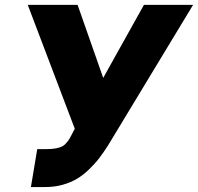

<svg xmlns="http://www.w3.org/2000/svg" viewBox="-20 -747 801 777"><path d="M105.1 9.9 130.7 -143.5H166.2Q212.7 -143.5 233.5 -155.7Q254.3 -168 271.3 -204.5L282.7 -225.9L92.3 -727.3H294L397.7 -431.8L562.5 -727.3H761.4L417.6 -159.1Q398.8 -129.6 381.4 -106.9Q364 -84.2 340.2 -61.3Q316.4 -38.4 291.4 -23.4Q266.3 -8.5 233.7 0.7Q201 9.9 164.8 9.9Z"/></svg>

Font: Karasuma Gothic
Style: Italic
Weight: 900
Italic angle: -9.39999°
Designer: Rasmus Andersson / Ryoko Nishizuka
Foundry: Genbu
Version: Version 1.00